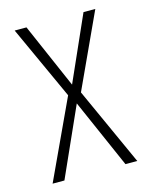

<svg xmlns="http://www.w3.org/2000/svg" viewBox="-87 -587 501 644"><g transform="rotate(-15 163.0 -264.5)"><path d="M143 -273 16 0H57L164 -239L269 0H310L187 -271L306 -529H265L165 -304L67 -529H26Z"/></g></svg>

Font: Noto Sans ExtraCondensed ExtraLight
Style: Regular
Weight: 200
Width: 2
Designer: Monotype Design Team
Foundry: Monotype Imaging Inc.
Version: Version 2.013